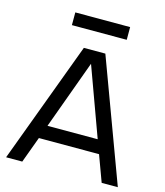

<svg xmlns="http://www.w3.org/2000/svg" viewBox="-128 -983 926 1079"><g transform="rotate(15 335.0 -443.5)"><path d="M10 0 273 -707H398L660 0H566L510 -152H160L104 0ZM189 -231H481L335 -631ZM175 -813V-887H494V-813Z"/></g></svg>

Font: Onest
Style: Regular
Weight: 400
Designer: Dmitri Voloshin, Andrey Kudryavtsev
Foundry: Dmitri Voloshin, Andrey Kudryavtsev
Version: Version 1.000;gftools[0.9.33]